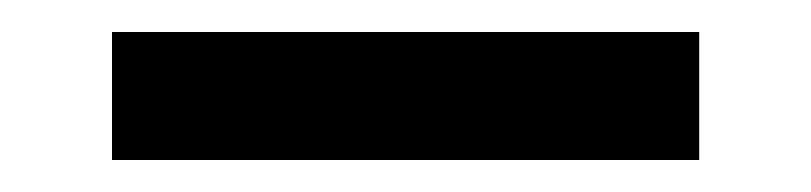

<svg xmlns="http://www.w3.org/2000/svg" viewBox="-20 -379 507 120"><path d="M50 -359H417V-279H50Z"/></svg>

Font: Telex
Style: Regular
Weight: 400
Designer: Andres Torresi
Foundry: Andres Torresi
Version: Version 1.100